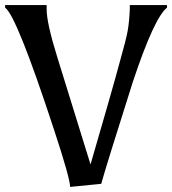

<svg xmlns="http://www.w3.org/2000/svg" viewBox="-25 -720 675 753"><path d="M484 -700H630V-690Q580 -651 496 -399Q391 -68 372 1L250 13Q250 -20 186 -214Q40 -659 -5 -690V-700H158V-683Q158 -630 199 -498L330 -75Q419 -382 427 -412.5Q435 -443 445 -478Q470 -566 476 -600.5Q482 -635 484 -683Z"/></svg>

Font: Asul
Style: Regular
Weight: 400
Version: Version 1.001